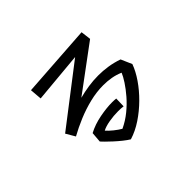

<svg xmlns="http://www.w3.org/2000/svg" viewBox="-144 -979 1288 1288"><g transform="rotate(-45 500.0 -335.0)"><path d="M824 -314Q806 -264 769 -210Q732 -156 682.5 -107Q633 -58 576 -20Q519 18 460 36Q440 24 415 4Q390 -16 366.5 -37.5Q343 -59 325.5 -76.5Q308 -94 302 -101L308 -175Q363 -204 429 -216.5Q495 -229 546 -229Q557 -229 566.5 -228.5Q576 -228 584 -227L582 -155Q560 -158 532 -158Q490 -158 446.5 -150.5Q403 -143 377 -129Q395 -109 420.5 -88.5Q446 -68 470 -54Q521 -78 564 -113Q607 -148 641 -187.5Q675 -227 698.5 -263Q722 -299 732 -324Q698 -339 661 -345.5Q624 -352 586 -352Q522 -352 456.5 -336Q391 -320 329 -294Q267 -268 213 -238L175 -303L586 -619L226 -586L219 -671L734 -706L743 -634L422 -396Q467 -408 514 -415Q561 -422 608 -422Q653 -422 698.5 -415Q744 -408 790 -392Z"/></g></svg>

Font: Stick
Style: Regular
Weight: 400
Designer: Fontworks Inc.
Foundry: Fontworks Inc.
Version: Version 1.100